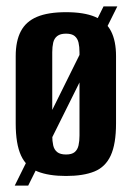

<svg xmlns="http://www.w3.org/2000/svg" viewBox="-20 -541 419 599"><path d="M26 38 303 -521H346L68 38ZM186 8Q132 8 97 -6Q62 -20 45.5 -56Q29 -92 29 -156V-366Q29 -413 45 -443.5Q61 -474 95.5 -488.5Q130 -503 186 -503Q242 -503 276.5 -488.5Q311 -474 326.5 -443.5Q342 -413 342 -366V-156Q342 -92 325.5 -56Q309 -20 274.5 -6Q240 8 186 8ZM186 -59Q204 -59 213 -66.5Q222 -74 225 -87.5Q228 -101 228 -118V-378Q228 -395 225 -408Q222 -421 213 -428.5Q204 -436 186 -436Q168 -436 158.5 -428.5Q149 -421 146 -408Q143 -395 143 -378V-118Q143 -101 146 -87.5Q149 -74 158.5 -66.5Q168 -59 186 -59Z"/></svg>

Font: Alumni Sans Thin
Style: Bold
Weight: 700
Version: Version 1.018